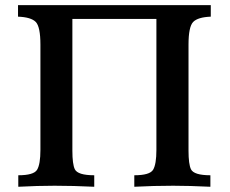

<svg xmlns="http://www.w3.org/2000/svg" viewBox="-20 -713 879 733"><path d="M783.2 0Q702.6 -3.9 641.1 -3.9Q566.9 -3.9 492.7 0V-43.9Q551.8 -43.9 564.5 -64.9Q577.1 -85.9 577.1 -140.6V-640.6H256.3V-137.7Q256.3 -86.4 265.6 -66.9Q276.9 -43.9 339.8 -43.9V0Q259.3 -3.9 188.5 -3.9Q124 -3.9 49.8 0V-43.9Q108.9 -43.9 121.6 -64.9Q134.3 -85.9 134.3 -140.6V-542.5Q134.3 -610.8 116.5 -629.2Q98.6 -647.5 48.8 -649.4V-693.4H784.7V-649.4Q735.4 -647.5 717.5 -629.2Q699.7 -610.8 699.7 -542.5V-137.7Q699.7 -86.4 709 -66.9Q720.2 -43.9 783.2 -43.9Z"/></svg>

Font: Kelvinch
Style: Bold
Weight: 700
Designer: Paul James Miller
Foundry: High-Logic / Made with FontCreator
Version: Version 3.501;March 28, 2021;FontCreator 13.0.0.2683 64-bit